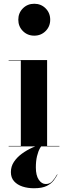

<svg xmlns="http://www.w3.org/2000/svg" viewBox="-20 -780 355 1023"><path d="M231 -460V-2.5H296.5V0H26V-2.5H91V-457.5H26V-460ZM162.5 -590Q126.5 -590 102 -614.5Q77.5 -639 77.5 -675Q77.5 -711 102 -735.5Q126.5 -760 162.5 -760Q198.5 -760 223 -735.5Q247.5 -711 247.5 -675Q247.5 -639 223 -614.5Q198.5 -590 162.5 -590ZM161 223Q128 223 100.2 214Q72.5 205 55.2 186Q38 167 38 137Q38 107 54.2 82.5Q70.5 58 96.5 39Q122.5 20 153 6.2Q183.5 -7.5 212 -16L213.5 -13.5Q203 -7.5 193.2 9.2Q183.5 26 177.2 52.2Q171 78.5 171 112Q171 154.5 186.5 177.5Q202 200.5 224 200.5Q245.5 200.5 258.8 185.8Q272 171 284.5 149L286 150.5Q278.5 164.5 266 181.5Q253.5 198.5 228.8 210.8Q204 223 161 223Z"/></svg>

Font: Bodoni Moda 72pt
Style: Bold
Weight: 700
Designer: Owen Earl
Foundry: indestructible type
Version: Version 2.004